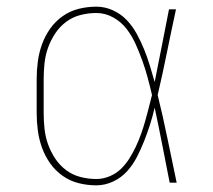

<svg xmlns="http://www.w3.org/2000/svg" viewBox="-20 -548 640 576"><path d="M269 8Q242 8 216 1.5Q190 -5 168 -20.5Q146 -36 130.5 -58Q115 -80 106 -105Q97 -130 93.5 -156.5Q90 -183 90 -210V-310Q90 -337 93.5 -363.5Q97 -390 106 -415Q115 -440 130.5 -462Q146 -484 168 -499.5Q190 -515 216 -521.5Q242 -528 269 -528Q295 -528 319 -517Q343 -506 360.5 -487.5Q378 -469 390.5 -446Q403 -423 412.5 -399.5Q422 -376 429.5 -351.5Q437 -327 444 -302Q455 -356 465.5 -410.5Q476 -465 487 -520H508Q494 -456 481 -391.5Q468 -327 453 -263Q469 -198 482.5 -132Q496 -66 510 0H489Q478 -56 467 -112.5Q456 -169 444 -225Q438 -199 430 -174Q422 -149 412.5 -125Q403 -101 391 -77.5Q379 -54 361.5 -34.5Q344 -15 319.5 -3.5Q295 8 269 8ZM269 -11Q289 -11 308.5 -19Q328 -27 342.5 -41Q357 -55 368 -72.5Q379 -90 387.5 -108Q396 -126 403 -145.5Q410 -165 415.5 -184.5Q421 -204 426 -223.5Q431 -243 436 -263Q430 -289 423 -315Q416 -341 407 -366Q398 -391 387 -415.5Q376 -440 360 -461Q344 -482 320 -495.5Q296 -509 269 -509Q245 -509 221.5 -503Q198 -497 178.5 -482.5Q159 -468 145.5 -447.5Q132 -427 124 -404.5Q116 -382 113.5 -358Q111 -334 111 -310V-210Q111 -186 113.5 -162Q116 -138 124 -115.5Q132 -93 145.5 -72.5Q159 -52 178.5 -37.5Q198 -23 221.5 -17Q245 -11 269 -11Z"/></svg>

Font: Iosevka HT Thin Extended
Style: Regular
Weight: 100
Width: 7
Monospace: yes
Designer: Belleve Invis
Foundry: Belleve Invis
Version: Version 32.3.0; ttfautohint (v1.8.4)